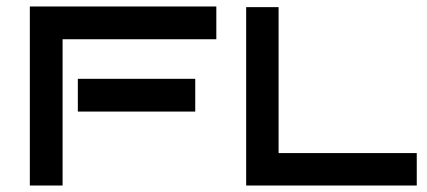

<svg xmlns="http://www.w3.org/2000/svg" viewBox="-20 -572 1318 592"><path d="M647 -552H72V0H173V-451H647ZM582 -329H220V-228H582ZM1265 -100H839V-550H739V0H1265Z"/></svg>

Font: Bruno Ace SC
Style: Regular
Weight: 400
Designer: Astigmatic (AOETI)
Foundry: Astigmatic (AOETI)
Version: Version 1.000